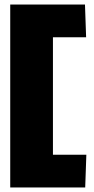

<svg xmlns="http://www.w3.org/2000/svg" viewBox="-20 -726 415 845"><path d="M25 -706H354L359 -562H213V-45H360L355 99H25Z"/></svg>

Font: Kanit Bold
Style: Regular
Weight: 700
Designer: Katatrad Team
Foundry: CadsonDemak
Version: Version 1.000